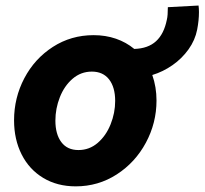

<svg xmlns="http://www.w3.org/2000/svg" viewBox="-20 -659 732 687"><path d="M30.3 -228.5Q30.3 -309.1 67.1 -379.2Q104 -449.2 169.2 -491.2Q234.4 -533.2 314.9 -533.2Q357.9 -533.2 394.8 -520.5Q431.6 -507.8 460.4 -483.9Q509.8 -485.4 538.3 -511.5Q566.9 -537.6 577.1 -588.9Q580.6 -602.5 580.6 -633.3L690.4 -639.2Q691.9 -628.4 691.9 -615.7Q691.9 -586.4 685.5 -553.2Q678.2 -515.6 654.8 -482.7Q631.3 -449.7 597.4 -426Q563.5 -402.3 524.9 -390.6Q540 -347.7 540 -299.3Q540 -219.2 502 -148.4Q463.9 -77.6 397.7 -34.9Q331.5 7.8 251 7.8Q184.6 7.8 134.5 -22.5Q84.5 -52.7 57.4 -106.4Q30.3 -160.2 30.3 -228.5ZM392.1 -297.9Q392.1 -346.7 370.4 -374.8Q348.6 -402.8 308.6 -402.8Q269.5 -402.8 239.7 -377.2Q210 -351.6 194.1 -311Q178.2 -270.5 178.2 -227.5Q178.2 -178.7 199.5 -150.4Q220.7 -122.1 260.7 -122.1Q299.8 -122.1 329.6 -147.7Q359.4 -173.3 375.7 -214.1Q392.1 -254.9 392.1 -297.9Z"/></svg>

Font: Reddit Sans Vanilla ExtraBold
Style: Italic
Weight: 800
Italic angle: -11.25°
Designer: Stephen Hutchings
Version: Version 1.013